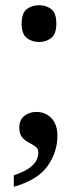

<svg xmlns="http://www.w3.org/2000/svg" viewBox="-20 -562 304 736"><path d="M33 110Q66 99 86.5 86Q107 73 117 57Q127 41 127 22Q127 8 116 0Q105 -8 90.5 -15.5Q76 -23 65 -35.5Q54 -48 54 -73Q54 -102 73 -117.5Q92 -133 120 -133Q153 -133 176.5 -109.5Q200 -86 200 -42Q200 22 162 75Q124 128 33 154ZM130 -401Q102 -401 82.5 -416.5Q63 -432 63 -471Q63 -512 82.5 -527Q102 -542 130 -542Q157 -542 176.5 -527Q196 -512 196 -471Q196 -432 176.5 -416.5Q157 -401 130 -401Z"/></svg>

Font: ET Text
Style: Regular
Weight: 470
Designer: Monotype Design Team
Foundry: Monotype Imaging Inc.
Version: Version 2.009